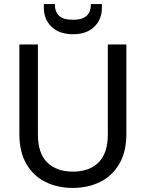

<svg xmlns="http://www.w3.org/2000/svg" viewBox="-20 -915 715 942"><path d="M166 -697V-256Q166 -163 211.5 -118Q257 -73 338 -73Q418 -73 463.5 -118Q509 -163 509 -256V-697H600V-257Q600 -170 565 -110.5Q530 -51 470.5 -22Q411 7 337 7Q263 7 203.5 -22Q144 -51 109.5 -110.5Q75 -170 75 -257V-697ZM480 -877Q480 -820 442.5 -783.5Q405 -747 338 -747Q271 -747 233 -783.5Q195 -820 195 -878V-895H249Q249 -857 270 -837.5Q291 -818 338 -818Q384 -818 405 -837.5Q426 -857 426 -895H480Z"/></svg>

Font: Fz Poppins
Style: Regular
Weight: 400
Designer: Ninad Kale (Devanagari), Jonny Pinhorn (Latin)
Foundry: Indian Type Foundry
Version: Vit hóa bi Vntype.Com & FontZin.Com